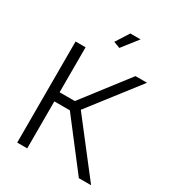

<svg xmlns="http://www.w3.org/2000/svg" viewBox="-215 -1043 1063 1168"><g transform="rotate(30 317.0 -459.5)"><path d="M338.9 -809.1 293.9 -826.2 353 -918.9H424.8ZM88.9 0V-710H159.2V-394H266.1L509.8 -710H590.8L324.2 -366.2L607.9 0H522L268.1 -330.1H159.2V0Z"/></g></svg>

Font: Rawline
Style: Regular
Weight: 400
Designer: Matt McInerney, Pablo Impallari, Rodrigo Fuenzalida
Foundry: Matt McInerney, Pablo Impallari, Rodrigo Fuenzalida
Version: Version 4.020;PS 004.020;hotconv 1.0.88;makeotf.lib2.5.64775